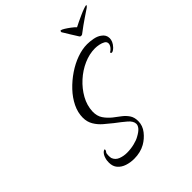

<svg xmlns="http://www.w3.org/2000/svg" viewBox="-223 -952 1109 1109"><g transform="rotate(-45 332.0 -397.5)"><path d="M456 -810Q462 -810 477.5 -800.5Q493 -791 509.5 -778.5Q526 -766 535 -756Q546 -762 565 -771Q584 -780 604 -789Q624 -798 640 -803.5Q656 -809 660 -809H661Q664 -809 664 -807Q664 -806 660.5 -802Q657 -798 654 -796Q635 -783 603.5 -762Q572 -741 526 -706Q522 -704 517 -704Q510 -704 507 -709Q507 -710 498 -723.5Q489 -737 478.5 -754.5Q468 -772 460 -785Q452 -798 453 -796Q451 -798 451 -802Q451 -810 456 -810ZM231 15Q201 15 173.5 6Q146 -3 129 -22.5Q112 -42 112 -73Q112 -81 113 -89.5Q114 -98 117 -107Q120 -118 125.5 -126.5Q131 -135 136 -139Q144 -145 147 -145Q150 -145 150 -141Q150 -133 143 -126Q139 -121 139 -103Q139 -90 141 -82Q150 -58 174.5 -48.5Q199 -39 227 -39Q257 -39 286 -46Q315 -53 332 -63Q360 -78 371.5 -92Q383 -106 383 -119Q383 -142 356 -165Q329 -188 294 -214Q270 -233 245.5 -254Q221 -275 205 -302Q189 -329 189 -363Q189 -405 209 -446Q229 -487 263 -523Q297 -559 338.5 -587Q380 -615 423.5 -630.5Q467 -646 507 -646Q529 -646 555.5 -641Q582 -636 599 -623Q624 -606 624 -578Q624 -566 618.5 -553Q613 -540 600 -526Q584 -510 573 -510Q571 -510 568.5 -514Q566 -518 567 -519Q574 -522 578.5 -526.5Q583 -531 587 -535Q598 -549 598 -561Q598 -575 585 -582.5Q572 -590 554.5 -593.5Q537 -597 522 -597Q476 -597 429.5 -576.5Q383 -556 344 -520.5Q305 -485 280.5 -441Q256 -397 254 -349Q253 -312 270 -287Q287 -262 312 -242Q333 -226 353.5 -210.5Q374 -195 388 -174.5Q402 -154 402 -123Q402 -86 378 -55.5Q354 -25 322 -7Q283 15 231 15Z"/></g></svg>

Font: The Nautigal
Style: Bold
Weight: 700
Designer: Robert E. Leuschke
Foundry: Robert E. Leuschke
Version: Version 1.100; ttfautohint (v1.8.3)